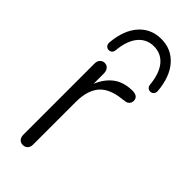

<svg xmlns="http://www.w3.org/2000/svg" viewBox="-242 -782 829 829"><g transform="rotate(45 173.0 -367.5)"><path d="M69 -27V-462Q69 -477 77.5 -486Q86 -495 98 -495Q112 -495 120 -485Q128 -475 128 -459V-397Q147 -443 180.5 -468.5Q214 -494 267 -495Q303 -495 303 -467Q303 -457 296 -449Q289 -441 277 -440L264 -438Q192 -431 160.5 -394Q129 -357 129 -287V-27Q129 -12 121 -3Q113 6 98 6Q85 6 77 -3Q69 -12 69 -27ZM50 -572Q57 -652 96.5 -696.5Q136 -741 198 -741Q260 -741 299.5 -696.5Q339 -652 346 -572Q347 -560 340.5 -553Q334 -546 325 -546Q316 -546 310 -551.5Q304 -557 303 -567Q297 -630 269.5 -663Q242 -696 198 -696Q154 -696 126.5 -663Q99 -630 93 -567Q92 -557 86 -551.5Q80 -546 71 -546Q62 -546 55.5 -553Q49 -560 50 -572Z"/></g></svg>

Font: SN Pro Light
Style: Regular
Weight: 300
Designer: Tobias Whetton
Foundry: Supernotes
Version: Version 1.002